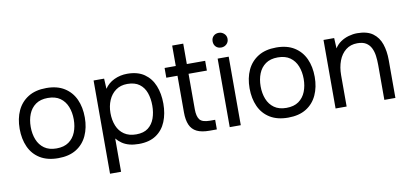

<svg xmlns="http://www.w3.org/2000/svg" viewBox="-80 -991 3113 1454"><g transform="rotate(-10 1477.0 -264.0)"><path d="M297 6Q214 6 158 -28.5Q102 -63 74.5 -124Q47 -185 47 -263Q47 -342 75 -402.5Q103 -463 159 -498Q215 -533 299 -533Q382 -533 437.5 -498Q493 -463 520.5 -402.5Q548 -342 548 -263Q548 -185 520 -124Q492 -63 436.5 -28.5Q381 6 297 6ZM297 -69Q355 -69 391.5 -95Q428 -121 445.5 -165Q463 -209 463 -263Q463 -317 445.5 -361Q428 -405 391.5 -431Q355 -457 297 -457Q240 -457 203.5 -431Q167 -405 149.5 -361Q132 -317 132 -263Q132 -209 149.5 -165Q167 -121 203.5 -95Q240 -69 297 -69Z M662 190V-527H743L747 -448Q774 -489 820.5 -511Q867 -533 921 -533Q1001 -533 1052 -497.5Q1103 -462 1127.5 -401Q1152 -340 1152 -263Q1152 -186 1127 -125Q1102 -64 1050 -29Q998 6 917 6Q877 6 845 -2.5Q813 -11 789 -27.5Q765 -44 747 -66V190ZM910 -69Q968 -69 1002 -95.5Q1036 -122 1051.5 -166Q1067 -210 1067 -263Q1067 -317 1051.5 -361Q1036 -405 1001 -431Q966 -457 908 -457Q856 -457 819.5 -430.5Q783 -404 764 -359.5Q745 -315 745 -262Q745 -207 763 -163Q781 -119 818 -94Q855 -69 910 -69Z M1460 0Q1400 0 1363.5 -18Q1327 -36 1310.5 -74Q1294 -112 1294 -170V-452H1208V-527H1294V-684H1379V-527H1520V-452H1379V-179Q1379 -125 1398.5 -99.5Q1418 -74 1478 -74H1517V0Z M1616 0V-527H1701V0ZM1658 -605Q1632 -605 1616.5 -621Q1601 -637 1601 -662Q1601 -687 1617 -702.5Q1633 -718 1658 -718Q1681 -718 1698.5 -702Q1716 -686 1716 -662Q1716 -637 1699 -621Q1682 -605 1658 -605Z M2065 6Q1982 6 1926 -28.5Q1870 -63 1842.5 -124Q1815 -185 1815 -263Q1815 -342 1843 -402.5Q1871 -463 1927 -498Q1983 -533 2067 -533Q2150 -533 2205.5 -498Q2261 -463 2288.5 -402.5Q2316 -342 2316 -263Q2316 -185 2288 -124Q2260 -63 2204.5 -28.5Q2149 6 2065 6ZM2065 -69Q2123 -69 2159.5 -95Q2196 -121 2213.5 -165Q2231 -209 2231 -263Q2231 -317 2213.5 -361Q2196 -405 2159.5 -431Q2123 -457 2065 -457Q2008 -457 1971.5 -431Q1935 -405 1917.5 -361Q1900 -317 1900 -263Q1900 -209 1917.5 -165Q1935 -121 1971.5 -95Q2008 -69 2065 -69Z M2430 0V-527H2512L2516 -447Q2534 -476 2562 -495Q2590 -514 2623.5 -523.5Q2657 -533 2689 -533Q2766 -533 2809.5 -501Q2853 -469 2871.5 -414.5Q2890 -360 2890 -291V0H2805V-268Q2805 -305 2800.5 -339Q2796 -373 2782.5 -400Q2769 -427 2744 -442.5Q2719 -458 2677 -458Q2625 -458 2588.5 -429Q2552 -400 2533.5 -351Q2515 -302 2515 -241V0Z"/></g></svg>

Font: Onest
Style: Regular
Weight: 400
Designer: Dmitri Voloshin, Andrey Kudryavtsev
Foundry: Dmitri Voloshin, Andrey Kudryavtsev
Version: Version 1.000;gftools[0.9.33]